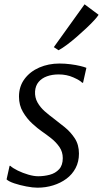

<svg xmlns="http://www.w3.org/2000/svg" viewBox="-20 -860 477 890"><path d="M365 -476.5H361Q351 -487.5 320 -501.2Q289 -515 252 -515Q221.5 -515 197.5 -506.2Q173.5 -497.5 159 -480.2Q144.5 -463 142.5 -436.5Q141 -408 153.8 -385.2Q166.5 -362.5 187.2 -344.2Q208 -326 229 -310.5Q253.5 -292 280.5 -270Q307.5 -248 326.8 -218.5Q346 -189 346 -148Q346 -110.5 330.5 -81Q315 -51.5 288 -31.5Q261 -11.5 226.5 -0.8Q192 10 153.5 10Q132 10 102 4.2Q72 -1.5 46 -10.2Q20 -19 10.5 -28.5L24.5 -91.5H27.5Q39.5 -80.5 62.5 -69.2Q85.5 -58 111.2 -50.5Q137 -43 157 -43Q184.5 -43 210.8 -50Q237 -57 254 -75.5Q271 -94 271 -127Q271 -156 255.5 -178.5Q240 -201 217.5 -218.8Q195 -236.5 174 -251Q155 -264 130 -286.8Q105 -309.5 86.5 -340.8Q68 -372 68 -412Q68 -459.5 93.8 -494Q119.5 -528.5 162.2 -547Q205 -565.5 255.5 -565.5Q281.5 -565.5 306.8 -562.2Q332 -559 351.8 -554.2Q371.5 -549.5 380.5 -545.5ZM229.5 -641.5 372 -840 437 -791.5Q431.5 -782 416.2 -765.5Q401 -749 380 -729.2Q359 -709.5 336 -689.5Q313 -669.5 291 -653Q269 -636.5 251.5 -627Z"/></svg>

Font: Merriweather 24pt Light
Style: Italic
Weight: 300
Italic angle: -7.8°
Version: Version 2.101